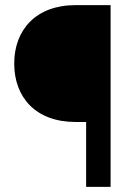

<svg xmlns="http://www.w3.org/2000/svg" viewBox="-20 -731 529 751"><path d="M412.6 0V-710.9H275.4C119.6 -710.9 35.6 -613.3 35.6 -482.4C35.6 -350.6 119.6 -253.9 275.4 -253.9H316.9V0Z"/></svg>

Font: Bert Sans Medium
Style: Regular
Weight: 500
Designer: Christian Robertson (Google), Cristiano Sobral
Foundry: Google, Cristiano Sobral
Version: Version 3.101